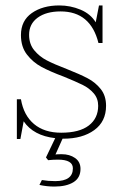

<svg xmlns="http://www.w3.org/2000/svg" viewBox="-20 -500 442 706"><path d="M210 10 184 68Q191 67 207 67Q236 67 256 81Q276 95 276 121Q276 154 250 170Q224 186 180 186Q152 186 125 180L134 162Q157 166 183 166Q248 166 248 119Q248 87 193 87Q175 87 157 89L149 79L183 8Q103 -1 67 -54L55 11H42V-135H57Q67 -76 105 -44Q143 -12 205 -12Q272 -12 306.5 -38.5Q341 -65 341 -111Q341 -138 324.5 -157Q308 -176 283.5 -188Q259 -200 215 -218Q164 -237 132.5 -254Q101 -271 79 -299.5Q57 -328 57 -371Q57 -424 97 -452Q137 -480 198 -480Q239 -480 276 -464.5Q313 -449 332 -418L344 -480H357V-342H342Q313 -458 203 -458Q150 -458 118.5 -435Q87 -412 87 -372Q87 -338 106 -315Q125 -292 152 -278Q179 -264 226 -246Q274 -227 302.5 -212Q331 -197 350.5 -172.5Q370 -148 370 -111Q370 -53 326.5 -21.5Q283 10 213 10Z"/></svg>

Font: Taviraj Thin
Style: Regular
Weight: 100
Designer: Katatrad Team
Foundry: CadsonDemak
Version: Version 1.030